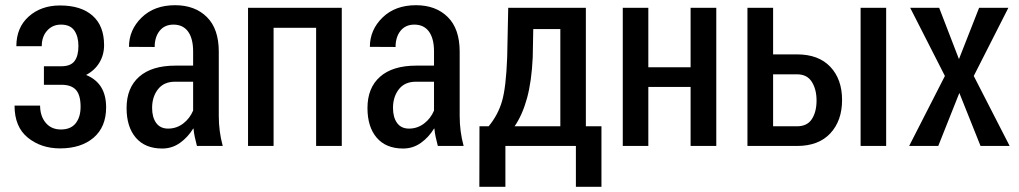

<svg xmlns="http://www.w3.org/2000/svg" viewBox="-20 -558 3897 734"><path d="M214.8 -304.7Q250 -304.7 264.9 -324.5Q279.8 -344.2 279.8 -382.3Q279.8 -418.5 264.2 -441.2Q248.5 -463.9 212.9 -463.9Q180.7 -463.9 160.2 -440.9Q139.6 -418 139.6 -381.3H42.5Q42.5 -452.6 89.8 -494.9Q137.2 -537.1 209.5 -537.1Q289.6 -537.1 333.7 -498.3Q377.9 -459.5 377.9 -385.3Q377.9 -348.1 359.9 -318.4Q341.8 -288.6 309.1 -271.5Q347.2 -255.9 366.5 -225.1Q385.7 -194.3 385.7 -147.5Q385.7 -72.8 337.9 -31.7Q290 9.3 209.5 9.3Q137.2 9.3 86.4 -31.7Q35.6 -72.8 35.6 -154.3H133.3Q133.3 -114.7 154.5 -88.9Q175.8 -63 212.9 -63Q250.5 -63 269.3 -86.7Q288.1 -110.4 288.1 -149.9Q288.1 -194.3 270.5 -214.1Q252.9 -233.9 214.8 -233.9H147.9V-304.7Z M732.9 0Q728 -18.1 724.6 -34.4Q721.2 -50.8 719.7 -66.4L718.8 -66.9Q698.2 -33.2 668 -11.7Q637.7 9.8 600.1 9.8Q534.7 9.8 499.3 -31.5Q463.9 -72.8 463.9 -145Q463.9 -222.2 512 -264.6Q560.1 -307.1 650.4 -307.1H718.3V-361.3Q718.3 -410.6 699 -437.3Q679.7 -463.9 643.1 -463.9Q609.4 -463.9 590.3 -440.2Q571.3 -416.5 571.3 -378.4L473.1 -378.9Q473.1 -443.8 521.5 -491Q569.8 -538.1 649.4 -538.1Q725.1 -538.1 770.8 -492.9Q816.4 -447.8 816.4 -360.4V-115.2Q816.4 -85 820.1 -56.9Q823.7 -28.8 831.5 0ZM622.6 -66.4Q654.8 -66.4 680.2 -85.7Q705.6 -105 718.3 -135.3V-245.6H648.9Q606.4 -245.6 584 -216.8Q561.5 -188 561.5 -145.5Q561.5 -109.4 577.1 -87.9Q592.8 -66.4 622.6 -66.4Z M1286.6 0H1188.5V-451.7H1025.9V0H928.2V-528.3H1286.6Z M1653.8 0Q1648.9 -18.1 1645.5 -34.4Q1642.1 -50.8 1640.6 -66.4L1639.6 -66.9Q1619.1 -33.2 1588.9 -11.7Q1558.6 9.8 1521 9.8Q1455.6 9.8 1420.2 -31.5Q1384.8 -72.8 1384.8 -145Q1384.8 -222.2 1432.9 -264.6Q1481 -307.1 1571.3 -307.1H1639.2V-361.3Q1639.2 -410.6 1619.9 -437.3Q1600.6 -463.9 1564 -463.9Q1530.3 -463.9 1511.2 -440.2Q1492.2 -416.5 1492.2 -378.4L1394 -378.9Q1394 -443.8 1442.4 -491Q1490.7 -538.1 1570.3 -538.1Q1646 -538.1 1691.7 -492.9Q1737.3 -447.8 1737.3 -360.4V-115.2Q1737.3 -85 1741 -56.9Q1744.6 -28.8 1752.4 0ZM1543.5 -66.4Q1575.7 -66.4 1601.1 -85.7Q1626.5 -105 1639.2 -135.3V-245.6H1569.8Q1527.3 -245.6 1504.9 -216.8Q1482.4 -188 1482.4 -145.5Q1482.4 -109.4 1498 -87.9Q1513.7 -66.4 1543.5 -66.4Z M1848.1 -75.2Q1884.3 -119.1 1899.4 -171.9Q1914.6 -224.6 1918.9 -338.9L1922.9 -528.3H2219.7V-75.2H2279.3V156.2H2181.6V0H1912.1V156.2H1812.5L1813 -75.2ZM2016.6 -338.9Q2012.2 -245.6 1994.6 -182.1Q1977.1 -118.7 1947.3 -75.2H2122.1V-446.8H2018.6Z M2718.3 0H2620.1V-225.6H2458.5V0H2360.8V-528.3H2458.5V-300.8H2620.1V-528.3H2718.3Z M2935.5 -350.1H3026.9Q3109.4 -350.1 3154.3 -302.5Q3199.2 -254.9 3199.2 -175.8Q3199.2 -96.7 3154.3 -48.3Q3109.4 0 3026.9 0H2837.4V-528.3H2935.5ZM3367.7 0H3270V-528.3H3367.7ZM2935.5 -273.9V-75.2H3026.9Q3065.9 -75.2 3083.7 -102.8Q3101.6 -130.4 3101.6 -173.8Q3101.6 -216.3 3083.5 -245.1Q3065.4 -273.9 3026.9 -273.9Z M3646 -332 3723.1 -528.3H3835L3702.6 -267.6L3839.8 0H3728.5L3647.5 -202.6L3566.9 0H3455.6L3592.3 -267.6L3459.5 -528.3H3570.3Z"/></svg>

Font: Franco
Style: Regular
Weight: 400
Designer: Google
Version: Version 1.200311; 2013